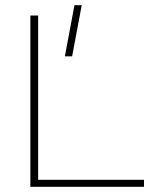

<svg xmlns="http://www.w3.org/2000/svg" viewBox="-20 -720 595 740"><path d="M127 -660V-27H535V0H97V-660ZM230 -503 267 -700H295L258 -503Z"/></svg>

Font: Human Sans ExtraLight
Style: Regular
Weight: 200
Designer: Tim Radville
Foundry: Continuum
Version: Version 1.000;FEAKit 1.0